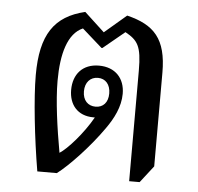

<svg xmlns="http://www.w3.org/2000/svg" viewBox="-45 -604 679 657"><g transform="rotate(5 294.5 -276.0)"><path d="M422 6H458L503 -52V-374C503 -490 460 -535 366 -558L291 -494L222 -558C117 -533 72 -467 72 -328C72 -248 87 -112 106 0H173C213 -30 281 -102 327 -168C352 -203 374 -245 374 -290C374 -343 341 -379 285 -379C229 -379 197 -342 197 -288C197 -238 226 -201 281 -201C283 -201 285 -201 286 -201C254 -144 202 -86 176 -70C161 -154 148 -245 148 -315C148 -408 168 -479 219 -501L288 -440H291L365 -501C408 -477 422 -459 422 -374ZM285 -238C259 -238 241 -256 241 -287C241 -318 259 -337 285 -337C311 -337 328 -318 328 -287C328 -256 311 -238 285 -238Z"/></g></svg>

Font: Noto Serif Thai SemiCondensed
Style: Regular
Weight: 400
Width: 4
Designer: Monotype Design Team
Foundry: Monotype Imaging Inc.
Version: Version 2.002